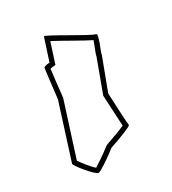

<svg xmlns="http://www.w3.org/2000/svg" viewBox="-114 -766 482 537"><g transform="rotate(-30 127.5 -497.5)"><path d="M-2 -353C-2 -346 40 -294 50 -294C56 -294 91 -317 116 -337C155 -350 192 -365 190 -368C189 -371 186 -419 184 -473L222 -574C222 -582 248 -634 237 -634C226 -634 108 -708 108 -701L85 -630C74 -629 67 -627 66 -625C65 -623 60 -581 54 -529ZM14 -354 69 -526V-527C73 -566 77 -600 79 -614C82 -614 83 -615 86 -615L96 -616L117 -681C146 -666 201 -633 223 -623C218 -607 209 -589 207 -578L169 -475V-472C171 -430 173 -391 174 -375C161 -369 137 -360 111 -351L107 -349C88 -334 61 -316 51 -310C40 -319 20 -345 14 -354Z"/></g></svg>

Font: Ampere
Style: OuLn
Weight: 400
Version: Version 1